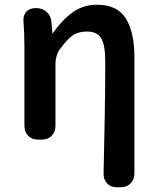

<svg xmlns="http://www.w3.org/2000/svg" viewBox="-20 -589 663 810"><path d="M473 201Q447 201 431.5 184.5Q416 168 417 142Q420 19 422 -102.5Q424 -224 424 -331Q424 -400 406.5 -428Q389 -456 347 -456Q310 -456 286.5 -439.5Q263 -423 233 -382Q224 -371 219 -353.5Q214 -336 214 -321V-58Q214 -32 198 -16Q182 0 156 0H141Q115 0 99 -16Q83 -32 83 -58V-393Q83 -426 82 -447Q81 -468 79 -498Q77 -524 91 -539.5Q105 -555 132 -555Q158 -555 176 -539.5Q194 -524 197 -498L201 -449H203Q242 -505 286.5 -537Q331 -569 390 -569Q475 -569 511 -511Q547 -453 547 -348V142Q547 168 531 184.5Q515 201 489 201Z"/></svg>

Font: Chiron GoRound TC SB
Style: Regular
Weight: 500
Designer: Ryoko NISHIZUKA 西塚涼子 (kana, bopomofo & ideographs); Paul D. Hunt (Latin, Greek & Cyrillic); Sandoll Communications 산돌커뮤니
Foundry: Adobe
Version: Version 1.000;hotconv 1.1.1;makeotfexe 2.6.0